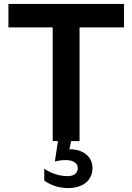

<svg xmlns="http://www.w3.org/2000/svg" viewBox="-20 -720 675 980"><path d="M23 -700V-580H249V0H276L260 104C277 100 294 97 317 97C349 97 377 111 377 137C377 164 357 179 326 179C284 179 242 166 206 141V202C238 225 282 240 326 240C405 240 452 200 452 137C452 77 401 41 334 42L343 0H386V-580H613V-700Z"/></svg>

Font: Goli SemiBold
Style: Regular
Weight: 600
Designer: jaikishan Patel
Foundry: MagicType
Version: Version 1.000;Glyphs 3.2 (3242)